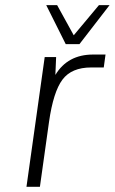

<svg xmlns="http://www.w3.org/2000/svg" viewBox="-20 -720 442 740"><path d="M331.5 -460Q255.9 -460 220.7 -413.1Q185.5 -366.2 168.9 -250L133.8 0H82L152.3 -500H196.3L193.4 -431.2Q240.7 -509.8 338.9 -509.8H386.7L379.9 -460ZM402.3 -700.2 286.1 -549.8H233.4L158.2 -700.2H200.2L264.2 -584L361.3 -700.2Z"/></svg>

Font: Fivo Sans Light
Style: Regular
Weight: 300
Designer: Alexander Slobzheninov
Foundry: Alexander Slobzheninov
Version: 1.0